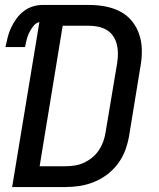

<svg xmlns="http://www.w3.org/2000/svg" viewBox="-20 -755 640 775"><path d="M29 0 139 -666Q124 -662 114 -649Q104 -636 97.5 -622.5Q91 -609 87.5 -594.5Q84 -580 81 -565H2Q6 -585 11 -604.5Q16 -624 24.5 -642.5Q33 -661 45.5 -678.5Q58 -696 74.5 -709Q91 -722 111 -728.5Q131 -735 150 -735H340Q373 -735 405 -729Q437 -723 465 -708.5Q493 -694 512.5 -670Q532 -646 542 -616Q552 -586 552.5 -553Q553 -520 547 -487L501 -206Q496 -177 485.5 -148.5Q475 -120 456.5 -95Q438 -70 413 -51Q388 -32 359.5 -20.5Q331 -9 302 -4.5Q273 0 244 0ZM140 -84H244Q263 -84 282 -87Q301 -90 318.5 -98Q336 -106 352 -119Q368 -132 379 -148.5Q390 -165 396.5 -183Q403 -201 406 -220L453 -501Q456 -520 456 -539Q456 -558 451.5 -576Q447 -594 437 -609Q427 -624 411.5 -633.5Q396 -643 377.5 -647Q359 -651 340 -651H233Z"/></svg>

Font: Iosevka Custom Medium Oblique
Style: Regular
Weight: 500
Italic angle: -9°
Designer: Belleve Invis
Foundry: Belleve Invis
Version: Version 27.0.1